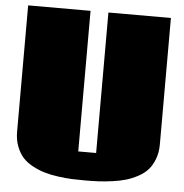

<svg xmlns="http://www.w3.org/2000/svg" viewBox="-55 -832 868 904"><g transform="rotate(5 379.0 -380.0)"><path d="M336.4 -114.3H420.9V-778.3H716.3V-180.7Q716.3 -142.6 704.8 -112.1Q693.4 -81.5 675.3 -61Q657.2 -40.5 629.2 -25.4Q601.1 -10.3 573.2 -2Q545.4 6.3 509 11.2Q472.7 16.1 443.4 17.6Q414.1 19 377.9 19Q344.2 19 316.4 17.8Q288.6 16.6 252.4 11.7Q216.3 6.8 188.2 -1.5Q160.2 -9.8 131.6 -24.9Q103 -40 84.2 -60.5Q65.4 -81.1 53.5 -112.1Q41.5 -143.1 41.5 -181.2V-778.8H336.4Z"/></g></svg>

Font: Coda ExtraBold
Style: Regular
Weight: 800
Version: Version 2.001; ttfautohint (v0.8) -r 50 -G 200 -x